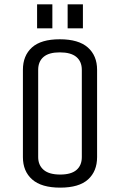

<svg xmlns="http://www.w3.org/2000/svg" viewBox="-20 -845 550 880"><path d="M425 -125Q425 -60 383.5 -22.5Q342 15 256 15Q170 15 127.5 -22.5Q85 -60 85 -125V-525Q85 -590 126.5 -627.5Q168 -665 254 -665Q340 -665 382.5 -627.5Q425 -590 425 -525ZM355 -525Q355 -563 330 -584Q305 -605 254 -605Q204 -605 179.5 -584Q155 -563 155 -525V-125Q155 -88 180 -66.5Q205 -45 256 -45Q306 -45 330.5 -66Q355 -87 355 -125ZM150 -715V-825H220V-715ZM290 -715V-825H360V-715Z"/></svg>

Font: Unica One
Style: Regular
Weight: 400
Designer: Eduardo Rodriguez Tunni
Foundry: Eduardo Rodriguez Tunni
Version: Version 2.000; ttfautohint (v1.8.4.7-5d5b);gftools[0.9.23]